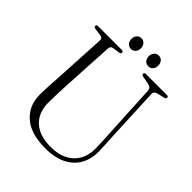

<svg xmlns="http://www.w3.org/2000/svg" viewBox="-232 -961 1108 1108"><g transform="rotate(45 322.5 -407.0)"><path d="M531 -290 512.5 -639Q511.5 -651.5 505.8 -658.2Q500 -665 485.5 -668.5L436 -678Q423.5 -680.5 423.5 -689.5Q423.5 -700 435.5 -700H608Q620 -700 620 -689.5Q620 -681 606 -677.5L563.5 -667.5Q538.5 -662 540 -638L555.5 -293Q557 -267 558.5 -242Q560 -217 560.5 -191Q561.5 -132.5 536.2 -86Q511 -39.5 459.2 -12.8Q407.5 14 329 14Q207 14 146.2 -41.8Q85.5 -97.5 87 -186Q87.5 -201 88.2 -224.8Q89 -248.5 90.2 -273.2Q91.5 -298 93 -316L111.5 -649.5Q112.5 -668.5 91.5 -672L46.5 -678Q33 -680.5 33 -689.5Q33 -700 45.5 -700H239.5Q252 -700 252 -689.5Q252 -680.5 239 -678L196.5 -672Q178 -669 177 -649.5L158.5 -319Q156.5 -281 155.8 -250Q155 -219 154.5 -194.5Q153 -106 202.8 -59.8Q252.5 -13.5 343.5 -13.5Q435 -13.5 485.8 -61.8Q536.5 -110 535 -193.5Q534.5 -223 533.2 -246.5Q532 -270 531 -290ZM272.5 -741Q255 -741 244.2 -753.5Q233.5 -766 233.5 -784.5Q233.5 -803 244.2 -815.5Q255 -828 272.5 -828Q289.5 -828 300.2 -815.5Q311 -803 311 -784.5Q311 -766 300.2 -753.5Q289.5 -741 272.5 -741ZM414 -741Q396.5 -741 385.8 -753.5Q375 -766 375 -784.5Q375 -803 385.8 -815.5Q396.5 -828 414 -828Q431.5 -828 442 -815.5Q452.5 -803 452.5 -784.5Q452.5 -766 442 -753.5Q431.5 -741 414 -741Z"/></g></svg>

Font: Fraunces 144pt S050 Light
Style: Regular
Weight: 300
Version: Version 1.000; ttfautohint (v1.8.3)